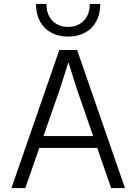

<svg xmlns="http://www.w3.org/2000/svg" viewBox="-20 -951 690 971"><path d="M141 -203V-263H513V-203ZM280 -698H370L612 0H542L367 -506L326 -636L284 -504L108 0H38ZM324 -766Q275 -766 238.5 -786Q202 -806 182 -843Q162 -880 162 -931H215Q215 -877 245 -846Q275 -815 324 -815Q373 -815 403.5 -846Q434 -877 434 -931H487Q487 -880 467 -843Q447 -806 410.5 -786Q374 -766 324 -766Z"/></svg>

Font: Azeret Mono ExtraLight
Style: Regular
Weight: 250
Designer: Martin Vácha
Foundry: Displaay
Version: Version 1.002